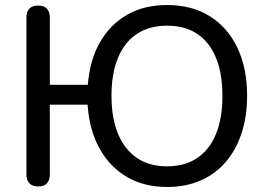

<svg xmlns="http://www.w3.org/2000/svg" viewBox="-20 -734 1061 763"><path d="M644 9Q552 9 484 -31Q416 -71 375.5 -144Q335 -217 328 -318H178V-41Q178 -18 166.5 -5.5Q155 7 131 7Q109 7 97 -5.5Q85 -18 85 -41V-664Q85 -688 97 -700Q109 -712 131 -712Q154 -712 166 -700Q178 -688 178 -664V-397H329Q337 -496 377.5 -566.5Q418 -637 485.5 -675.5Q553 -714 644 -714Q742 -714 813 -670Q884 -626 923 -545Q962 -464 962 -353Q962 -270 939.5 -203Q917 -136 875.5 -88.5Q834 -41 775.5 -16Q717 9 644 9ZM644 -73Q714 -73 763.5 -106Q813 -139 838.5 -202Q864 -265 864 -353Q864 -486 807 -559Q750 -632 644 -632Q574 -632 524.5 -599.5Q475 -567 449 -504.5Q423 -442 423 -353Q423 -221 481 -147Q539 -73 644 -73Z"/></svg>

Font: Nunito Medium
Style: Regular
Weight: 500
Designer: Vernon Adams
Foundry: Vernon Adams
Version: Version 3.602